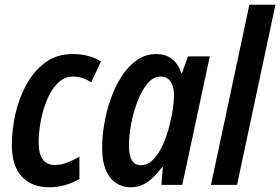

<svg xmlns="http://www.w3.org/2000/svg" viewBox="-20 -780 1182 810"><path d="M187 10Q114 10 72 -35Q30 -80 30 -168Q30 -232 45 -299Q60 -366 91.5 -423.5Q123 -481 171.5 -516.5Q220 -552 287 -552Q355 -552 406 -521L365 -433Q348 -444 328.5 -450.5Q309 -457 288 -457Q252 -457 224.5 -430Q197 -403 179 -360.5Q161 -318 152 -269.5Q143 -221 143 -179Q143 -84 212 -84Q236 -84 261.5 -93.5Q287 -103 315 -119V-25Q290 -10 257 0Q224 10 187 10Z M531 10Q477 10 444 -32Q411 -74 411 -156Q411 -204 420 -258Q429 -312 447.5 -364Q466 -416 493.5 -458.5Q521 -501 557.5 -526.5Q594 -552 639 -552Q717 -552 745 -472H748L773 -542H865L749 0H661L667 -75H664Q636 -37 604.5 -13.5Q573 10 531 10ZM574 -83Q604 -83 628 -108.5Q652 -134 669 -173.5Q686 -213 696 -255Q706 -295 710 -324.5Q714 -354 714 -381Q714 -416 699 -436.5Q684 -457 657 -457Q627 -457 602.5 -428Q578 -399 560.5 -353.5Q543 -308 533.5 -258Q524 -208 524 -166Q524 -83 574 -83Z M870 0 1032 -760H1142L980 0Z"/></svg>

Font: Noto Sans Condensed SemiBold
Style: Italic
Weight: 600
Width: 3
Italic angle: -12°
Designer: Monotype Design Team
Foundry: Monotype Imaging Inc.
Version: Version 2.013; ttfautohint (v1.8.4.7-5d5b)